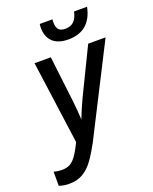

<svg xmlns="http://www.w3.org/2000/svg" viewBox="-179 -1008 883 1110"><g transform="rotate(-20 263.0 -453.5)"><path d="M51 10Q36 10 20 7.5Q4 5 -11 0V-87Q2 -83 15.5 -81.5Q29 -80 39 -80Q68 -80 88.5 -91Q109 -102 128 -129Q147 -156 170 -203L100 -714H200L234 -429Q237 -404 239.5 -370.5Q242 -337 243 -316Q253 -342 265.5 -371Q278 -400 291 -428L430 -714H537L259 -167Q230 -113 201.5 -73Q173 -33 137 -11.5Q101 10 51 10ZM332 -776Q269 -776 236.5 -807Q204 -838 204 -895Q204 -899 204.5 -904.5Q205 -910 206 -917H284Q283 -910 283 -906Q283 -902 283 -899Q283 -868 295.5 -854Q308 -840 336 -840Q369 -840 388.5 -858.5Q408 -877 417 -917H497Q468 -776 332 -776Z"/></g></svg>

Font: Noto Sans Condensed Medium
Style: Italic
Weight: 500
Width: 3
Italic angle: -12°
Designer: Monotype Design Team
Foundry: Monotype Imaging Inc.
Version: Version 2.013; ttfautohint (v1.8.4.7-5d5b)